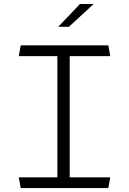

<svg xmlns="http://www.w3.org/2000/svg" viewBox="-20 -962 660 982"><path d="M86 0H534L544 -55H336.5V-675H544L534 -730H86L76 -675H273.5V-55H76ZM278 -825 389 -941.5H459L332.5 -825Z"/></svg>

Font: Monaspace Krypton ExtraLight
Style: Regular
Weight: 200
Designer: Riley Cran & the Lettermatic Team
Foundry: Lettermatic
Version: Version 1.101 (Monaspace Krypton)